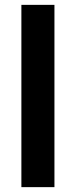

<svg xmlns="http://www.w3.org/2000/svg" viewBox="-20 -756 312 790"><path d="M204 -736V14H68V-736Z"/></svg>

Font: SUIT ExtraBold
Style: Regular
Weight: 800
Designer: Sunn Youn; Korean Glyphs from Source Han Sans (Sandoll Communications; Soo-young Jang, Joo-yeon Kang)
Foundry: Sunn
Version: Version 1.008